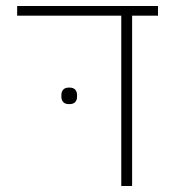

<svg xmlns="http://www.w3.org/2000/svg" viewBox="-20 -618 586 638"><path d="M210 -272Q196 -272 190 -279Q184 -286 184 -296V-303Q184 -313 190 -320Q196 -327 210 -327Q224 -327 230 -320Q236 -313 236 -303V-296Q236 -286 230 -279Q224 -272 210 -272ZM383 -566H37V-598H505V-566H419V0H383Z"/></svg>

Font: IBM Plex Sans Hebrew ExtraLight
Style: Regular
Weight: 200
Designer: Mike Abbink, Paul van der Laan, Pieter van Rosmalen, Yanek Iontef
Foundry: Bold Monday
Version: Version 1.2